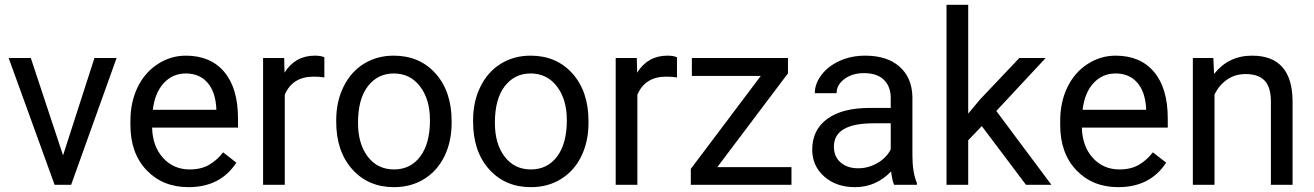

<svg xmlns="http://www.w3.org/2000/svg" viewBox="-20 -770 5474 800"><path d="M242.7 -122.6 373.5 -528.3H465.8L276.4 0H207.5L16.1 -528.3H108.4Z M765.6 9.8Q658.2 9.8 590.8 -60.8Q523.4 -131.3 523.4 -249.5V-266.1Q523.4 -344.7 553.5 -406.5Q583.5 -468.3 637.5 -503.2Q691.4 -538.1 754.4 -538.1Q857.4 -538.1 914.6 -470.2Q971.7 -402.3 971.7 -275.9V-238.3H613.8Q615.7 -160.2 659.4 -112.1Q703.1 -64 770.5 -64Q818.4 -64 851.6 -83.5Q884.8 -103 909.7 -135.3L964.8 -92.3Q898.4 9.8 765.6 9.8ZM754.4 -463.9Q699.7 -463.9 662.6 -424.1Q625.5 -384.3 616.7 -312.5H881.3V-319.3Q877.4 -388.2 844.2 -426Q811 -463.9 754.4 -463.9Z M1331.5 -447.3Q1311 -450.7 1287.1 -450.7Q1198.2 -450.7 1166.5 -375V0H1076.2V-528.3H1164.1L1165.5 -467.3Q1210 -538.1 1291.5 -538.1Q1317.9 -538.1 1331.5 -531.2Z M1380.9 -269Q1380.9 -346.7 1411.4 -408.7Q1441.9 -470.7 1496.3 -504.4Q1550.8 -538.1 1620.6 -538.1Q1728.5 -538.1 1795.2 -463.4Q1861.8 -388.7 1861.8 -264.6V-258.3Q1861.8 -181.2 1832.3 -119.9Q1802.7 -58.6 1747.8 -24.4Q1692.9 9.8 1621.6 9.8Q1514.2 9.8 1447.5 -64.9Q1380.9 -139.6 1380.9 -262.7ZM1471.7 -258.3Q1471.7 -170.4 1512.5 -117.2Q1553.2 -64 1621.6 -64Q1690.4 -64 1731 -117.9Q1771.5 -171.9 1771.5 -269Q1771.5 -356 1730.2 -409.9Q1689 -463.9 1620.6 -463.9Q1553.7 -463.9 1512.7 -410.6Q1471.7 -357.4 1471.7 -258.3Z M1951.2 -269Q1951.2 -346.7 1981.7 -408.7Q2012.2 -470.7 2066.7 -504.4Q2121.1 -538.1 2190.9 -538.1Q2298.8 -538.1 2365.5 -463.4Q2432.1 -388.7 2432.1 -264.6V-258.3Q2432.1 -181.2 2402.6 -119.9Q2373 -58.6 2318.1 -24.4Q2263.2 9.8 2191.9 9.8Q2084.5 9.8 2017.8 -64.9Q1951.2 -139.6 1951.2 -262.7ZM2042 -258.3Q2042 -170.4 2082.8 -117.2Q2123.5 -64 2191.9 -64Q2260.7 -64 2301.3 -117.9Q2341.8 -171.9 2341.8 -269Q2341.8 -356 2300.5 -409.9Q2259.3 -463.9 2190.9 -463.9Q2124 -463.9 2083 -410.6Q2042 -357.4 2042 -258.3Z M2800.8 -447.3Q2780.3 -450.7 2756.3 -450.7Q2667.5 -450.7 2635.7 -375V0H2545.4V-528.3H2633.3L2634.8 -467.3Q2679.2 -538.1 2760.7 -538.1Q2787.1 -538.1 2800.8 -531.2Z M2968.8 -73.7H3277.8V0H2858.4V-66.4L3149.9 -453.6H2862.8V-528.3H3263.2V-464.4Z M3705.6 0Q3697.8 -15.6 3692.9 -55.7Q3629.9 9.8 3542.5 9.8Q3464.4 9.8 3414.3 -34.4Q3364.3 -78.6 3364.3 -146.5Q3364.3 -229 3427 -274.7Q3489.7 -320.3 3603.5 -320.3H3691.4V-361.8Q3691.4 -409.2 3663.1 -437.3Q3634.8 -465.3 3579.6 -465.3Q3531.2 -465.3 3498.5 -440.9Q3465.8 -416.5 3465.8 -381.8H3375Q3375 -421.4 3403.1 -458.3Q3431.2 -495.1 3479.2 -516.6Q3527.3 -538.1 3585 -538.1Q3676.3 -538.1 3728 -492.4Q3779.8 -446.8 3781.7 -366.7V-123.5Q3781.7 -50.8 3800.3 -7.8V0ZM3555.7 -68.8Q3598.1 -68.8 3636.2 -90.8Q3674.3 -112.8 3691.4 -147.9V-256.3H3620.6Q3454.6 -256.3 3454.6 -159.2Q3454.6 -116.7 3482.9 -92.8Q3511.2 -68.8 3555.7 -68.8Z M4070.8 -244.6 4014.2 -185.5V0H3923.8V-750H4014.2V-296.4L4062.5 -354.5L4227.1 -528.3H4336.9L4131.3 -307.6L4360.8 0H4254.9Z M4639.6 9.8Q4532.2 9.8 4464.8 -60.8Q4397.5 -131.3 4397.5 -249.5V-266.1Q4397.5 -344.7 4427.5 -406.5Q4457.5 -468.3 4511.5 -503.2Q4565.4 -538.1 4628.4 -538.1Q4731.4 -538.1 4788.6 -470.2Q4845.7 -402.3 4845.7 -275.9V-238.3H4487.8Q4489.7 -160.2 4533.4 -112.1Q4577.1 -64 4644.5 -64Q4692.4 -64 4725.6 -83.5Q4758.8 -103 4783.7 -135.3L4838.9 -92.3Q4772.5 9.8 4639.6 9.8ZM4628.4 -463.9Q4573.7 -463.9 4536.6 -424.1Q4499.5 -384.3 4490.7 -312.5H4755.4V-319.3Q4751.5 -388.2 4718.3 -426Q4685.1 -463.9 4628.4 -463.9Z M5035.6 -528.3 5038.6 -461.9Q5099.1 -538.1 5196.8 -538.1Q5364.3 -538.1 5365.7 -349.1V0H5275.4V-349.6Q5274.9 -406.7 5249.3 -434.1Q5223.6 -461.4 5169.4 -461.4Q5125.5 -461.4 5092.3 -438Q5059.1 -414.6 5040.5 -376.5V0H4950.2V-528.3Z"/></svg>

Font: TypoPRO Roboto
Style: Regular
Weight: 400
Designer: Google
Version: Version 2.136; 2016